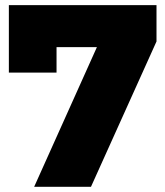

<svg xmlns="http://www.w3.org/2000/svg" viewBox="-20 -721 636 741"><path d="M14.2 -701.2H584V-561L331.1 0H111.8L354 -539.1H198.2V-440.9H14.2Z"/></svg>

Font: Montserrat-Arabic ExtraBold
Style: Regular
Weight: 800
Designer: Mohamed Gaber
Foundry: Kief Type Foundry
Version: Version 5.008;PS 005.008;hotconv 1.0.88;makeotf.lib2.5.64775